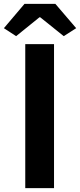

<svg xmlns="http://www.w3.org/2000/svg" viewBox="-39 -968 412 988"><path d="M91 0V-741H239V0ZM44 -782 -19 -823 87 -948H246L353 -823L289 -782L168 -879H164Z"/></svg>

Font: Noto Sans JP Thin
Style: Bold
Weight: 700
Version: Version 2.004-H2;hotconv 1.0.118;makeotfexe 2.5.65603